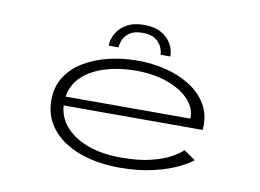

<svg xmlns="http://www.w3.org/2000/svg" viewBox="-75 -800 1251 925"><g transform="rotate(10 550.0 -338.0)"><path d="M558 11Q481 11 412.8 -6Q344.5 -23 292.5 -56.5Q240.5 -90 211 -139.5Q181.5 -189 181.5 -254Q181.5 -317.5 212 -365.8Q242.5 -414 295.5 -446.5Q348.5 -479 416.5 -495.5Q484.5 -512 559 -512Q633.5 -512 699.8 -495Q766 -478 816.8 -445.8Q867.5 -413.5 896.5 -367Q925.5 -320.5 925.5 -262Q925.5 -256 925.2 -249Q925 -242 924.5 -237.5H244.5Q248.5 -178.5 288.5 -133.5Q328.5 -88.5 397.8 -63.2Q467 -38 559.5 -38Q646 -38 706.2 -53.2Q766.5 -68.5 803.2 -89.2Q840 -110 855.5 -126.5L912 -87.5Q891.5 -69.5 844 -46.2Q796.5 -23 724.5 -6Q652.5 11 558 11ZM560 -463Q479.5 -463 411.8 -442.8Q344 -422.5 300 -382.2Q256 -342 246.5 -281H857V-285Q857 -335 818.2 -375.2Q779.5 -415.5 712.2 -439.2Q645 -463 560 -463ZM560 -687Q611 -687 644.2 -668Q677.5 -649 693.8 -619.5Q710 -590 710 -559H662Q662 -575 653 -596Q644 -617 621.5 -632.5Q599 -648 559 -648Q518.5 -648 496.2 -632.5Q474 -617 465.2 -596Q456.5 -575 456.5 -559H408.5Q408.5 -590 425.2 -619.5Q442 -649 475.5 -668Q509 -687 560 -687Z"/></g></svg>

Font: Trispace Expanded ExtraLight
Style: Regular
Weight: 200
Width: 7
Designer: Tyler Finck
Foundry: Etcetera Type Company
Version: Version 1.210; ttfautohint (v1.8.3)